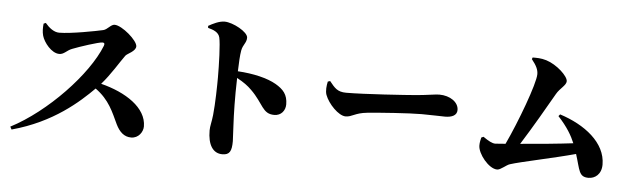

<svg xmlns="http://www.w3.org/2000/svg" viewBox="-52 -1000 4103 1252"><g transform="rotate(5 2000.0 -374.5)"><path d="M198 -690C195 -663 195 -636 202 -611C214 -569 265 -502 317 -502C348 -502 363 -529 397 -542C445 -561 567 -601 591 -601C602 -601 608 -596 602 -580C527 -389 276 -124 40 -2L50 16C319 -57 481 -206 573 -298C665 -232 694 -154 730 -78C754 -29 785 0 831 0C879 0 908 -43 908 -79C908 -202 769 -291 606 -332C665 -399 712 -480 747 -528C758 -543 813 -562 813 -595C813 -633 709 -723 660 -723C636 -723 616 -688 589 -682C545 -672 381 -640 304 -640C270 -640 238 -665 212 -696Z M1269 -756C1304 -747 1339 -734 1347 -700C1357 -658 1361 -524 1361 -439C1361 -388 1359 -268 1351 -193C1346 -146 1337 -120 1337 -91C1337 3 1371 57 1433 57C1481 57 1494 31 1494 -34C1494 -46 1491 -82 1489 -137C1485 -211 1482 -316 1486 -447C1531 -423 1559 -402 1583 -378C1669 -294 1669 -228 1748 -228C1793 -228 1820 -263 1820 -303C1820 -368 1790 -400 1739 -430C1682 -463 1590 -485 1487 -491C1489 -549 1491 -595 1497 -628C1504 -667 1528 -680 1528 -714C1528 -752 1427 -806 1373 -806C1338 -806 1298 -786 1268 -769Z M2077 -475C2071 -448 2067 -413 2076 -388C2097 -331 2166 -259 2212 -259C2254 -259 2271 -287 2351 -295C2429 -303 2623 -317 2705 -317C2781 -317 2816 -314 2858 -314C2904 -314 2936 -329 2936 -364C2936 -415 2880 -454 2809 -454C2785 -454 2731 -444 2664 -438C2596 -432 2319 -413 2203 -413C2144 -413 2126 -438 2092 -480Z M3595 -382C3657 -315 3687 -262 3707 -214C3618 -203 3474 -189 3362 -180C3437 -299 3515 -435 3566 -524C3588 -563 3629 -586 3629 -613C3629 -646 3555 -716 3484 -738C3448 -749 3418 -748 3394 -748L3390 -737C3423 -696 3434 -670 3434 -642C3434 -580 3337 -320 3267 -172C3231 -169 3206 -167 3200 -167C3180 -167 3156 -180 3120 -205L3106 -199C3102 -180 3098 -169 3098 -146C3098 -93 3171 0 3227 0C3250 0 3285 -36 3308 -42C3372 -63 3593 -108 3731 -146C3764 -43 3760 2 3825 2C3867 2 3909 -28 3909 -92C3909 -236 3768 -342 3605 -394Z"/></g></svg>

Font: Noto Serif KR Black
Style: Regular
Weight: 900
Version: Version 1.001;PS 1.001;hotconv 16.6.54;makeotf.lib2.5.65590